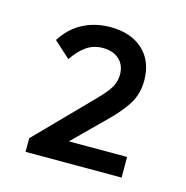

<svg xmlns="http://www.w3.org/2000/svg" viewBox="-65 -756 462 477"><g transform="rotate(15 166.5 -517.0)"><path d="M40 -375 174 -512Q200 -538 208.5 -553.5Q217 -569 217 -586Q217 -610 201.5 -624.5Q186 -639 159 -639Q136 -639 118 -627Q100 -615 83 -590L41 -628Q62 -661 93.5 -677.5Q125 -694 164 -694Q217 -694 248 -665.5Q279 -637 279 -587Q279 -557 266 -532.5Q253 -508 219 -474L118 -374ZM40 -340V-375L92 -393H287V-340Z"/></g></svg>

Font: Outfit-Light
Style: Regular
Weight: 300
Designer: Rodrigo Fuenzalida
Foundry: fragTYPE
Version: Version 1.000